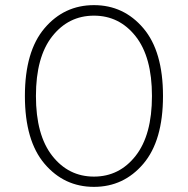

<svg xmlns="http://www.w3.org/2000/svg" viewBox="-20 -718 732 748"><path d="M153.5 -80Q230 10 346 10Q462 10 538.5 -80Q615 -170 615 -344Q615 -518 538.5 -608Q462 -698 346 -698Q230 -698 153.5 -608Q77 -518 77 -344Q77 -170 153.5 -80ZM508.5 -111Q445 -30 346 -30Q247 -30 183.5 -111Q120 -192 120 -344Q120 -496 183.5 -576.5Q247 -657 346 -657Q445 -657 508.5 -576.5Q572 -496 572 -344Q572 -192 508.5 -111Z"/></svg>

Font: Roundo Light
Style: Regular
Weight: 300
Designer: Namrata Goyal (Gurmukhi), Shiva Nallaperumal (Latin)
Foundry: Indian Type Foundry
Version: Version 1.000;PS 1.0;hotconv 1.0.88;makeotf.lib2.5.647800